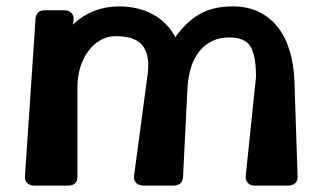

<svg xmlns="http://www.w3.org/2000/svg" viewBox="-20 -580 1008 600"><path d="M528 -464Q562 -512 604 -536Q646 -560 707 -560Q754 -560 789.5 -542.5Q825 -525 849 -494Q873 -463 885.5 -420.5Q898 -378 900 -328L910 -29Q911 -15 902.5 -7.5Q894 0 880 0H777Q762 0 754 -9Q746 -18 748 -31L780 -340Q780 -407 762.5 -435Q745 -463 697 -463Q666 -463 642.5 -451.5Q619 -440 602.5 -419Q586 -398 577 -369.5Q568 -341 566 -307L552 -28Q551 0 521 0H428Q414 0 405.5 -8.5Q397 -17 399 -31L441 -345Q446 -381 440.5 -404.5Q435 -428 421.5 -442Q408 -456 387.5 -461.5Q367 -467 342 -467Q316 -467 294 -454.5Q272 -442 256 -420.5Q240 -399 231 -370Q222 -341 222 -308V-28Q222 0 192 0H87Q73 0 65 -8Q57 -16 58 -29L91 -520Q92 -548 122 -548H181Q195 -548 203.5 -539Q212 -530 210 -517L208 -503Q238 -532 274.5 -546Q311 -560 353 -560Q410 -560 456 -536Q502 -512 528 -464Z"/></svg>

Font: OpenDyslexic3
Style: Bold
Weight: 700
Designer: Abelardo Gonzalez
Version: Version 1.000;PS 001.001;hotconv 1.0.56